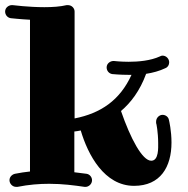

<svg xmlns="http://www.w3.org/2000/svg" viewBox="-22 -719 732 749"><path d="M501 6C604 6 647 -68 647 -163C647 -209 638 -247 637 -251C635 -263 624 -271 612 -271C599 -271 587 -259 587 -245C587 -243 587 -241 587 -239C588 -239 595 -202 595 -161C595 -144 598 -92 568 -92C533 -92 487 -179 450 -286C488 -318 524 -365 548 -431C574 -435 600 -442 623 -453C633 -457 638 -466 638 -476C638 -489 627 -502 612 -502C609 -502 605 -501 602 -499C565 -482 517 -478 480 -478C448 -478 424 -481 423 -481C422 -481 421 -481 420 -481C409 -481 394 -472 394 -456C394 -443 403 -432 416 -430C419 -430 444 -427 480 -427C483 -427 487 -427 491 -427C446 -328 371 -277 269 -257V-674C269 -687 258 -699 243 -699C241 -699 239 -699 238 -699C213 -693 182 -691 151 -691C89 -691 28 -699 27 -699C26 -699 25 -699 24 -699C13 -699 -2 -690 -2 -674C-2 -661 7 -650 20 -648C23 -648 54 -644 95 -642V-50C76 -48 56 -45 36 -41C24 -38 15 -28 15 -16C15 -3 26 10 41 10C42 10 44 10 46 10C91 1 132 -2 170 -2C222 -2 267 4 308 10C309 10 311 10 312 10C323 10 337 0 337 -16C337 -28 328 -39 316 -41C301 -43 285 -45 268 -47V-206C276 -207 284 -208 293 -210C321 -115 385 6 501 6Z"/></svg>

Font: Ribeye
Style: Regular
Weight: 400
Designer: Astigmatic (AOETI)
Foundry: Astigmatic (AOETI)
Version: Version 1.000